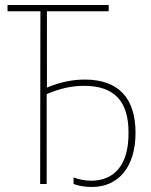

<svg xmlns="http://www.w3.org/2000/svg" viewBox="-20 -734 603 765"><path d="M346 11C453 11 520 -70 520 -205C520 -342 453 -417 318 -417C269 -417 219 -407 167 -385V-689H413V-714H10V-689H141L140 -1H166V-359C219 -382 267 -392 315 -392C437 -392 493 -329 492 -204C493 -79 437 -14 343 -14C318 -14 295 -19 273 -27V-1C293 7 320 11 346 11Z"/></svg>

Font: Noto Sans Mono SemiCondensed Thin
Style: Regular
Weight: 100
Width: 4
Designer: Monotype Design Team
Foundry: Monotype Imaging Inc.
Version: Version 2.014